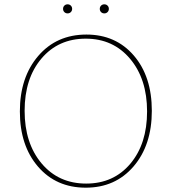

<svg xmlns="http://www.w3.org/2000/svg" viewBox="-20 -859 795 889"><path d="M478 -803Q472 -797 463 -797Q454 -797 448 -803Q442 -809 442 -818Q442 -827 448 -833Q454 -839 463 -839Q472 -839 478 -833Q484 -827 484 -818Q484 -809 478 -803ZM308 -803Q302 -797 293 -797Q284 -797 278 -803Q272 -809 272 -818Q272 -827 278 -833Q284 -839 293 -839Q302 -839 308 -833Q314 -827 314 -818Q314 -809 308 -803ZM380 -699Q516 -699 599.5 -602Q683 -505 683 -346Q683 -187 598.5 -88.5Q514 10 377 10Q240 10 156 -87.5Q72 -185 72 -343Q72 -501 157 -600Q242 -699 380 -699ZM379 -9Q506 -9 583.5 -101Q661 -193 661 -343Q661 -493 582.5 -586.5Q504 -680 377 -680Q250 -680 172 -588Q94 -496 94 -346Q94 -196 172.5 -102.5Q251 -9 379 -9Z"/></svg>

Font: Cantarell Thin
Style: Regular
Weight: 100
Designer: Dave Crossland, Nikolaus Waxweiler, Florian Fecher, Jacques Le Bailly, Eben Sorkin, Alexei Vanyashin, Alexios Zavras, Em
Version: Version 0.303